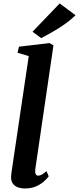

<svg xmlns="http://www.w3.org/2000/svg" viewBox="-20 -1062 450 1092"><path d="M180.5 -98.5Q178.5 -81.5 182.8 -72.2Q187 -63 197.5 -63Q205.5 -63 215.8 -68Q226 -73 244.5 -88.5L257 -59Q250 -49.5 233 -33Q216 -16.5 187.8 -3.2Q159.5 10 119.5 10Q100.5 10 82.8 3.8Q65 -2.5 53.8 -16.8Q42.5 -31 43 -54.5Q43 -59.5 43.8 -66.5Q44.5 -73.5 45.2 -80.8Q46 -88 47 -93L143.5 -743L79.5 -762L88 -796.5L261.5 -817L284 -804ZM214.5 -845 165 -881.5 319.5 -1042.5 409.5 -975.5Q380.5 -947 345.2 -922.5Q310 -898 275.8 -878.8Q241.5 -859.5 214.5 -845Z"/></svg>

Font: Merriweather 36pt
Style: Bold Italic
Weight: 700
Italic angle: -7.8°
Version: Version 2.101